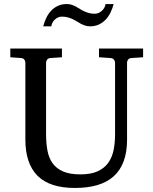

<svg xmlns="http://www.w3.org/2000/svg" viewBox="-20 -910 752 946"><path d="M627 -624Q616.2 -623 611.1 -616.2Q606 -609.4 606 -602.1V-222.2Q606 -160.6 589.4 -115.7Q572.8 -70.8 540.3 -41.5Q507.8 -12.2 459.7 2Q411.6 16.1 349.1 16.1Q225.1 16.1 165 -43.9Q105 -104 105 -222.2V-602.1Q105 -609.4 99.9 -616.2Q94.7 -623 84 -624L30.8 -627.9V-670.9H285.2V-627.9L228 -624Q217.3 -623 212.2 -616.2Q207 -609.4 207 -602.1V-248Q207 -204.1 213.9 -167.7Q220.7 -131.3 239.3 -105.5Q257.8 -79.6 290.8 -65.2Q323.7 -50.8 376 -50.8Q427.7 -50.8 460.9 -65.9Q494.1 -81.1 513.2 -107.7Q532.2 -134.3 539.6 -170.4Q546.9 -206.5 546.9 -248V-602.1Q546.9 -609.4 541.3 -616.2Q535.6 -623 524.9 -624L467.8 -627.9V-670.9H685.1V-627.9ZM540 -890.1Q534.2 -868.2 524.4 -848.1Q514.6 -828.1 500.5 -813.2Q486.3 -798.3 467.3 -789.3Q448.2 -780.3 423.8 -780.3Q410.6 -780.3 399.7 -783.9Q388.7 -787.6 378.7 -792.7Q368.7 -797.9 358.9 -804.2Q349.1 -810.5 338.1 -815.7Q327.1 -820.8 314 -824.5Q300.8 -828.1 284.7 -828.1Q274.4 -828.1 265.6 -824Q256.8 -819.8 249.8 -813.2Q242.7 -806.6 238.3 -797.9Q233.9 -789.1 232.9 -780.3H192.9Q198.7 -802.2 208.3 -822.3Q217.8 -842.3 232.2 -857.4Q246.6 -872.6 265.6 -881.3Q284.7 -890.1 309.1 -890.1Q322.3 -890.1 333 -886.5Q343.8 -882.8 353.8 -877.7Q363.8 -872.6 373.3 -866.2Q382.8 -859.9 393.8 -854.7Q404.8 -849.6 417.7 -845.9Q430.7 -842.3 446.8 -842.3Q457 -842.3 466.1 -846.4Q475.1 -850.6 482.4 -857.2Q489.7 -863.8 494.4 -872.6Q499 -881.3 500 -890.1Z"/></svg>

Font: Charis SIL APac
Style: Regular
Weight: 400
Foundry: SIL International
Version: Version 5.000